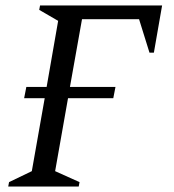

<svg xmlns="http://www.w3.org/2000/svg" viewBox="-20 -680 633 700"><path d="M10 0 13 -16 96 -56 143 -322H68L76 -363H150L192 -604L123 -644L126 -660H571L541 -488H525L487 -610H279L235 -363H401L393 -322H228L181 -56L270 -16L267 0Z"/></svg>

Font: Spectral SC
Style: Italic
Weight: 400
Italic angle: -10°
Designer: Jean-Baptiste Levee
Foundry: Production Type
Version: Version 2.001